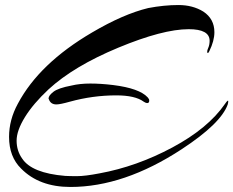

<svg xmlns="http://www.w3.org/2000/svg" viewBox="-20 -690 927 763"><path d="M813 -528Q813 -574 730 -574Q627 -574 450 -500.5Q273 -427 173 -335Q112 -278 79 -224.5Q46 -171 46 -131Q46 -91 68 -60Q106 -2 239 9Q254 10 286 10Q318 10 375 -1Q523 -28 665 -104Q807 -180 874 -277Q887 -296 887 -287Q887 -283 885 -275Q858 -199 702 -97Q473 53 260 53Q136 53 64 -20Q16 -67 16 -146Q16 -214 51 -278Q136 -438 346 -561Q470 -634 569 -658Q632 -670 689 -670Q746 -670 788 -644Q832 -615 832 -562Q832 -528 812 -487Q806 -475 804 -481Q802 -487 807.5 -499.5Q813 -512 813 -528ZM567 -303Q573 -296 573 -291.5Q573 -287 572 -284Q566 -276 551 -286Q517 -311 442 -311Q349 -311 258 -286Q219 -275 204 -275Q181 -275 174 -296Q173 -297 173 -299Q173 -310 192 -325Q211 -340 264 -350Q297 -358 339 -358Q381 -358 430 -352Q534 -339 567 -303Z"/></svg>

Font: Arizonia
Style: Regular
Weight: 400
Designer: Robert E. Leuschke
Foundry: Robert E. Leuschke
Version: Version 1.003